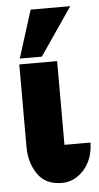

<svg xmlns="http://www.w3.org/2000/svg" viewBox="-51 -719 395 763"><g transform="rotate(-5 146.0 -337.5)"><path d="M37 -144V-473H188V-181V-139H257H292Q290 -71 252.5 -30Q215 11 165 11Q100 11 68.5 -35Q37 -81 37 -144ZM41 -496 101 -686H259L129 -496Z"/></g></svg>

Font: Coval
Style: Black
Weight: 1000
Foundry: Context Ltd
Version: Version 001.000